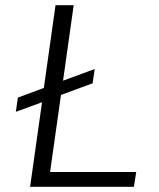

<svg xmlns="http://www.w3.org/2000/svg" viewBox="-20 -720 612 740"><path d="M96 0 142 -326 41 -289 49 -344 149 -381 194 -700H264L223 -409L345 -454L337 -399L215 -354L173 -57H505L496 0Z"/></svg>

Font: Host Grotesk Light
Style: Italic
Weight: 300
Italic angle: -8°
Designer: Doğukan Karapınar based on Poppins by Indian Type Foundry, Jonny Pinhorn
Foundry: Element Type
Version: Version 1.001; ttfautohint (v1.8.4.7-5d5b)